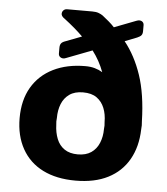

<svg xmlns="http://www.w3.org/2000/svg" viewBox="-51 -746 698 802"><g transform="rotate(5 297.5 -345.0)"><path d="M295 10Q215 10 158 -18.5Q101 -47 70.5 -101.5Q40 -156 40 -230Q40 -306 71.5 -359.5Q103 -413 160.5 -441.5Q218 -470 295 -470Q317 -470 334.5 -465Q352 -460 367 -451Q349 -499 319 -538L212 -497Q205 -494 200 -494Q192 -494 186 -499Q180 -504 180 -513V-537Q180 -549 185 -555.5Q190 -562 202 -566L270 -592Q253 -609 233 -626Q213 -643 192 -659Q183 -665 180 -670Q177 -675 177 -679Q177 -688 183 -694Q189 -700 198 -700H304Q320 -700 330.5 -696Q341 -692 348 -687Q362 -676 375 -665Q388 -654 399 -642L490 -677Q498 -680 502 -680Q511 -680 516.5 -675Q522 -670 522 -661V-637Q522 -625 517 -619Q512 -613 500 -608L449 -588Q494 -532 520.5 -453.5Q547 -375 550 -261Q551 -253 551 -244Q551 -235 550 -227Q548 -154 517.5 -100.5Q487 -47 431 -18.5Q375 10 295 10ZM295 -100Q329 -100 351 -115Q373 -130 384 -156.5Q395 -183 395 -215Q396 -223 396 -229.5Q396 -236 395 -244Q395 -277 384.5 -303Q374 -329 352.5 -344.5Q331 -360 295 -360Q260 -360 238 -344.5Q216 -329 205.5 -303Q195 -277 195 -244Q194 -236 194 -229.5Q194 -223 195 -215Q196 -183 206.5 -156.5Q217 -130 239 -115Q261 -100 295 -100Z"/></g></svg>

Font: Rubik SemiBold
Style: Regular
Weight: 600
Designer: Hubert and Fischer
Foundry: Hubert and Fischer
Version: Version 2.300;gftools[0.9.30]